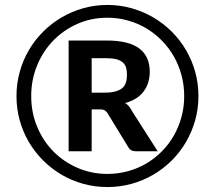

<svg xmlns="http://www.w3.org/2000/svg" viewBox="-20 -748 868 775"><path d="M401 -374Q427.5 -374 445.2 -378.8Q463 -383.5 473.5 -392.5Q484 -401.5 488.2 -415Q492.5 -428.5 492.5 -446Q492.5 -463 488.8 -475.5Q485 -488 475.5 -496.2Q466 -504.5 450 -508.8Q434 -513 409.5 -513H350V-374ZM409.5 -584.5Q499.5 -584.5 542 -552.5Q584.5 -520.5 584.5 -458Q584.5 -412.5 560 -379.2Q535.5 -346 485 -332Q495 -326 501.8 -317.2Q508.5 -308.5 514.5 -297L616.5 -137.5H527Q507.5 -137.5 499 -152L413.5 -292Q408.5 -299 402.5 -302.8Q396.5 -306.5 383.5 -306.5H350V-137.5H257V-584.5ZM413.5 -46Q456.5 -46 496.5 -57Q536.5 -68 570.8 -88.2Q605 -108.5 633.2 -137Q661.5 -165.5 681.5 -200.5Q701.5 -235.5 712.5 -275.8Q723.5 -316 723.5 -360Q723.5 -404 712.5 -444.8Q701.5 -485.5 681.5 -520.5Q661.5 -555.5 633.2 -584.2Q605 -613 570.8 -633.5Q536.5 -654 496.5 -665.2Q456.5 -676.5 413.5 -676.5Q349 -676.5 292.8 -651.8Q236.5 -627 195 -584.2Q153.5 -541.5 129.8 -483.8Q106 -426 106 -360Q106 -294 129.8 -236.8Q153.5 -179.5 195 -137.2Q236.5 -95 292.8 -70.5Q349 -46 413.5 -46ZM413.5 -728Q464 -728 511 -714.8Q558 -701.5 599 -677.5Q640 -653.5 673.5 -620Q707 -586.5 731 -545.5Q755 -504.5 768 -457.5Q781 -410.5 781 -360Q781 -309.5 767.8 -262.5Q754.5 -215.5 730.8 -174.8Q707 -134 673.5 -100.5Q640 -67 599 -43Q558 -19 511 -6Q464 7 413.5 7Q363 7 316 -6Q269 -19 228.2 -43Q187.5 -67 154 -100.5Q120.5 -134 96.5 -174.8Q72.5 -215.5 59.5 -262.5Q46.5 -309.5 46.5 -360Q46.5 -410.5 59.5 -457.5Q72.5 -504.5 96.5 -545.5Q120.5 -586.5 154 -620Q187.5 -653.5 228.2 -677.5Q269 -701.5 316 -714.8Q363 -728 413.5 -728Z"/></svg>

Font: TypoPRO Lato
Style: Regular
Weight: 600
Designer: Lukasz Dziedzic with Adam Twardoch and Botio Nikoltchev
Foundry: tyPoland Lukasz Dziedzic
Version: Version 2.010; 2014-09-01; http://www.latofonts.com/